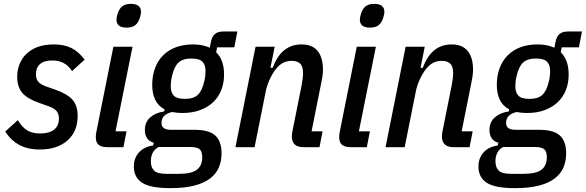

<svg xmlns="http://www.w3.org/2000/svg" viewBox="-20 -762 3033 994"><path d="M186 12Q123 12 79.5 -12Q36 -36 7 -81L72 -140Q96 -101 122.5 -86Q149 -71 189 -71Q234 -71 259.5 -90.5Q285 -110 285 -149Q285 -172 273 -187Q261 -202 229 -213L186 -228Q122 -250 95.5 -281Q69 -312 69 -364Q69 -399 81 -429.5Q93 -460 116.5 -483Q140 -506 175.5 -519Q211 -532 259 -532Q313 -532 350.5 -513Q388 -494 418 -453L353 -394Q318 -449 251 -449Q209 -449 187.5 -430.5Q166 -412 166 -377Q166 -353 178.5 -338.5Q191 -324 220 -314L263 -299Q327 -277 354.5 -246.5Q382 -216 382 -162Q382 -81 329 -34.5Q276 12 186 12Z M635 -619Q583 -619 583 -661Q583 -673 589 -691Q597 -717 613 -729.5Q629 -742 658 -742Q710 -742 710 -700Q710 -688 704 -670Q696 -644 680 -631.5Q664 -619 635 -619ZM538 0Q506 0 491 -12Q476 -24 476 -52Q476 -68 480 -85L567 -520H666L578 -82H635L619 0Z M1127 31Q1127 72 1113 105Q1099 138 1067.5 162Q1036 186 985.5 199Q935 212 862 212Q758 212 715.5 184Q673 156 673 100Q673 57 699 27.5Q725 -2 773 -9L776 -23Q753 -29 741.5 -46.5Q730 -64 730 -89Q730 -130 758 -154.5Q786 -179 830 -185L832 -196Q799 -213 783.5 -245.5Q768 -278 768 -323Q768 -369 782 -407.5Q796 -446 823 -474Q850 -502 889.5 -517Q929 -532 979 -532Q1029 -532 1066 -515L1072 -545Q1077 -572 1092 -585.5Q1107 -599 1138 -599H1209L1193 -517H1104L1099 -491Q1118 -474 1129 -445Q1140 -416 1140 -376Q1140 -332 1125.5 -295.5Q1111 -259 1083.5 -233Q1056 -207 1016 -192Q976 -177 924 -177Q898 -177 870 -182Q844 -176 830 -162Q816 -148 816 -125Q816 -90 865 -90H987Q1063 -90 1095 -60Q1127 -30 1127 31ZM1027 52Q1027 23 1014 11Q1001 -1 964 -1H801Q761 21 761 73Q761 105 778 121.5Q795 138 843 138H905Q972 138 999.5 116.5Q1027 95 1027 52ZM938 -250Q981 -250 1003.5 -270.5Q1026 -291 1037 -339Q1042 -358 1043 -372Q1044 -386 1044 -395Q1044 -426 1028 -442.5Q1012 -459 970 -459Q927 -459 904.5 -438.5Q882 -418 871 -370Q866 -351 865 -337Q864 -323 864 -314Q864 -283 880 -266.5Q896 -250 938 -250Z M1199 0 1303 -520H1402L1380 -411H1392Q1436 -532 1541 -532Q1597 -532 1624.5 -498Q1652 -464 1652 -400Q1652 -383 1648.5 -362Q1645 -341 1641 -322L1593 -82H1650L1634 0H1552Q1491 0 1491 -55Q1491 -71 1495 -88L1541 -318Q1544 -335 1546.5 -352Q1549 -369 1549 -383Q1549 -418 1534 -432.5Q1519 -447 1491 -447Q1464 -447 1444 -436Q1424 -425 1407 -403Q1389 -379 1375.5 -349Q1362 -319 1356 -290L1298 0Z M1895 -619Q1843 -619 1843 -661Q1843 -673 1849 -691Q1857 -717 1873 -729.5Q1889 -742 1918 -742Q1970 -742 1970 -700Q1970 -688 1964 -670Q1956 -644 1940 -631.5Q1924 -619 1895 -619ZM1798 0Q1766 0 1751 -12Q1736 -24 1736 -52Q1736 -68 1740 -85L1827 -520H1926L1838 -82H1895L1879 0Z M1976 0 2080 -520H2179L2157 -411H2169Q2213 -532 2318 -532Q2374 -532 2401.5 -498Q2429 -464 2429 -400Q2429 -383 2425.5 -362Q2422 -341 2418 -322L2370 -82H2427L2411 0H2329Q2268 0 2268 -55Q2268 -71 2272 -88L2318 -318Q2321 -335 2323.5 -352Q2326 -369 2326 -383Q2326 -418 2311 -432.5Q2296 -447 2268 -447Q2241 -447 2221 -436Q2201 -425 2184 -403Q2166 -379 2152.5 -349Q2139 -319 2133 -290L2075 0Z M2911 31Q2911 72 2897 105Q2883 138 2851.5 162Q2820 186 2769.5 199Q2719 212 2646 212Q2542 212 2499.5 184Q2457 156 2457 100Q2457 57 2483 27.5Q2509 -2 2557 -9L2560 -23Q2537 -29 2525.5 -46.5Q2514 -64 2514 -89Q2514 -130 2542 -154.5Q2570 -179 2614 -185L2616 -196Q2583 -213 2567.5 -245.5Q2552 -278 2552 -323Q2552 -369 2566 -407.5Q2580 -446 2607 -474Q2634 -502 2673.5 -517Q2713 -532 2763 -532Q2813 -532 2850 -515L2856 -545Q2861 -572 2876 -585.5Q2891 -599 2922 -599H2993L2977 -517H2888L2883 -491Q2902 -474 2913 -445Q2924 -416 2924 -376Q2924 -332 2909.5 -295.5Q2895 -259 2867.5 -233Q2840 -207 2800 -192Q2760 -177 2708 -177Q2682 -177 2654 -182Q2628 -176 2614 -162Q2600 -148 2600 -125Q2600 -90 2649 -90H2771Q2847 -90 2879 -60Q2911 -30 2911 31ZM2811 52Q2811 23 2798 11Q2785 -1 2748 -1H2585Q2545 21 2545 73Q2545 105 2562 121.5Q2579 138 2627 138H2689Q2756 138 2783.5 116.5Q2811 95 2811 52ZM2722 -250Q2765 -250 2787.5 -270.5Q2810 -291 2821 -339Q2826 -358 2827 -372Q2828 -386 2828 -395Q2828 -426 2812 -442.5Q2796 -459 2754 -459Q2711 -459 2688.5 -438.5Q2666 -418 2655 -370Q2650 -351 2649 -337Q2648 -323 2648 -314Q2648 -283 2664 -266.5Q2680 -250 2722 -250Z"/></svg>

Font: IBM Plex Sans Cond Medm
Style: Italic
Weight: 500
Width: 3
Italic angle: -11°
Designer: Mike Abbink, Paul van der Laan, Pieter van Rosmalen
Foundry: Bold Monday
Version: Version 1.3